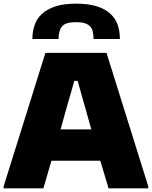

<svg xmlns="http://www.w3.org/2000/svg" viewBox="-25 -1029 830 1049"><path d="M-5 -11 223 -740H557L785 -11V0H568L523 -151H256L212 0H-5ZM474 -322 443 -432 399 -587H381L336 -430L306 -322ZM486 -816Q486 -839 482 -856Q478 -873 467.5 -884.5Q457 -896 438.5 -902Q420 -908 391 -908Q333 -908 314 -885Q295 -862 295 -816H152Q152 -856 164 -891.5Q176 -927 204 -953Q232 -979 277.5 -994Q323 -1009 391 -1009Q458 -1009 504 -994.5Q550 -980 578 -954Q606 -928 618 -893Q630 -858 630 -816Z"/></svg>

Font: Plata Sans Black
Style: Regular
Weight: 900
Designer: Pablo Impallari, Andres Torresi, & Cristiano Sobral
Foundry: Pablo Impallari, Andres Torresi, & Cristiano Sobral
Version: Version 1.00;December 28, 2019;FontCreator 12.0.0.2547 64-bi